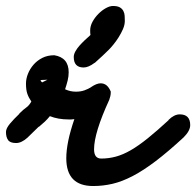

<svg xmlns="http://www.w3.org/2000/svg" viewBox="-73 -579 657 643"><path d="M243 -368Q223 -353 207 -353Q174 -353 174 -388Q174 -397 179.5 -407Q185 -417 193.5 -426.5Q202 -436 211 -444.5Q220 -453 227 -459Q229 -461 229 -461Q229 -461 230 -462Q229 -467 229 -477Q229 -492 237 -506.5Q245 -521 257 -533Q269 -545 282 -552Q295 -559 305 -559Q320 -559 328 -554.5Q336 -550 340 -542.5Q344 -535 344.5 -526Q345 -517 345 -509Q345 -496 339 -482Q333 -468 324.5 -454.5Q316 -441 307 -430Q298 -419 292 -413Q272 -393 245 -369ZM19 -118Q-1 -100 -19 -100Q-39 -100 -46 -110Q-53 -120 -53 -137Q-53 -149 -39.5 -165Q-26 -181 -8 -198H-9Q6 -213 15 -219Q24 -225 32 -239Q23 -252 18.5 -265Q14 -278 14 -299Q14 -315 20.5 -331.5Q27 -348 39 -362Q51 -376 68.5 -385Q86 -394 109 -394Q157 -386 157 -337Q157 -323 153.5 -309Q150 -295 145 -280Q154 -276 162.5 -274Q171 -272 182 -272Q197 -272 210 -276.5Q223 -281 235 -289L233 -288Q251 -300 264 -300Q287 -300 298 -272Q298 -263 296.5 -257Q295 -251 293 -245Q242 -134 242 -79Q242 -48 266 -48Q291 -48 315 -54.5Q339 -61 365 -76Q391 -91 422 -116Q453 -141 492 -177H491Q510 -196 529 -196Q564 -196 564 -160Q564 -141 542 -119Q490 -71 448.5 -39.5Q407 -8 371.5 10.5Q336 29 304 36.5Q272 44 239 44Q149 44 149 -49Q149 -75 155.5 -107Q162 -139 176 -180Q171 -179 166 -179Q161 -179 156 -179Q122 -179 94 -190Q86 -180 77 -171.5Q68 -163 57 -154V-155Q49 -147 40 -138.5Q31 -130 20 -119ZM63 -311Q63 -307 68 -303L86 -312ZM86 -312 108 -323Q108 -317 110 -313Z"/></svg>

Font: Discipuli Britannica Bold
Style: Regular
Weight: 700
Designer: Peter Wiegel
Foundry: Peter Wiegel
Version: Version 0.001 2009